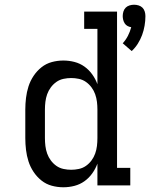

<svg xmlns="http://www.w3.org/2000/svg" viewBox="-20 -784 640 812"><path d="M537 -568 499 -601Q512 -615 521 -632.5Q530 -650 535 -669Q527 -670 519.5 -674Q512 -678 507.5 -685Q503 -692 501 -700Q499 -708 499 -716Q499 -726 502 -735.5Q505 -745 511.5 -751.5Q518 -758 527.5 -761Q537 -764 547 -764Q557 -764 566.5 -761Q576 -758 582.5 -751.5Q589 -745 592 -735.5Q595 -726 595 -716Q595 -696 591.5 -675.5Q588 -655 581 -636Q574 -617 563 -599.5Q552 -582 537 -568ZM248 8Q223 8 199 1.5Q175 -5 155.5 -20.5Q136 -36 122 -57Q108 -78 100.5 -101.5Q93 -125 90 -150Q87 -175 87 -200V-321Q87 -345 90 -370Q93 -395 100.5 -418.5Q108 -442 122 -463Q136 -484 155.5 -499.5Q175 -515 199 -521.5Q223 -528 248 -528Q272 -528 295 -522Q318 -516 337 -502.5Q356 -489 370 -469.5Q384 -450 392 -428V-662H336V-735H475V-74H531V0H392V-92Q384 -70 370 -50.5Q356 -31 337 -17.5Q318 -4 295 2Q272 8 248 8ZM281 -66Q297 -66 313.5 -69.5Q330 -73 343.5 -82.5Q357 -92 367 -105.5Q377 -119 382.5 -134.5Q388 -150 390 -166.5Q392 -183 392 -200V-321Q392 -337 390 -353.5Q388 -370 382.5 -385.5Q377 -401 367 -414.5Q357 -428 343.5 -437.5Q330 -447 313.5 -450.5Q297 -454 281 -454Q265 -454 248.5 -450.5Q232 -447 218.5 -437.5Q205 -428 195 -414.5Q185 -401 179.5 -385.5Q174 -370 172 -353.5Q170 -337 170 -321V-200Q170 -183 172 -166.5Q174 -150 179.5 -134.5Q185 -119 195 -105.5Q205 -92 218.5 -82.5Q232 -73 248.5 -69.5Q265 -66 281 -66Z"/></svg>

Font: Iosevka HT Extended
Style: Regular
Weight: 400
Width: 7
Monospace: yes
Designer: Belleve Invis
Foundry: Belleve Invis
Version: Version 32.3.0; ttfautohint (v1.8.4)